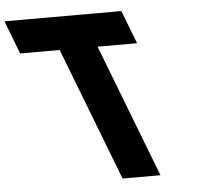

<svg xmlns="http://www.w3.org/2000/svg" viewBox="-313 -887 1071 949"><g transform="rotate(-5 222.5 -412.5)"><path d="M-193.3 -660H2.7L257 0H445L190.7 -660H386.7L323.2 -825H-256.8Z"/></g></svg>

Font: Hussar
Style: BdOpOblFour
Weight: 700
Foundry: Cannot Into Space Fonts
Version: Version 2.00